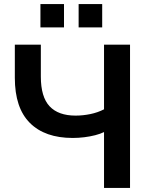

<svg xmlns="http://www.w3.org/2000/svg" viewBox="-20 -925 737 945"><path d="M492 0V-275Q474 -266 448.5 -259.5Q423 -253 394.5 -249.5Q366 -246 338 -246Q201 -246 127 -320Q53 -394 53 -542V-705H181V-548Q181 -448 224 -402Q267 -356 352 -356Q388 -356 424.5 -363.5Q461 -371 492 -387V-705H620V0ZM367 -790V-905H483V-790ZM179 -790V-905H295V-790Z"/></svg>

Font: Nunito Sans 12pt ExtraLight
Style: Regular
Weight: 200
Designer: Vernon Adams
Foundry: Vernon Adams
Version: Version 3.101;gftools[0.9.27]